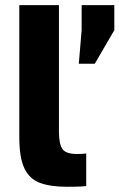

<svg xmlns="http://www.w3.org/2000/svg" viewBox="-20 -720 464 746"><path d="M240 5.7Q176 5.7 135.2 -9.5Q94.3 -24.7 74.7 -66.2Q55 -107.7 55 -187V-700H209V-209.7Q209 -160.5 222.5 -141.1Q236 -121.7 279 -121.7Q291 -121.7 299 -122.2Q307 -122.7 315 -123.7V2.9Q305 4.2 293.7 4.7Q282.3 5.2 268.8 5.4Q255.2 5.7 240 5.7ZM286.2 -472.3 297.2 -602.7V-700H424.2V-602.7L348.2 -472.3Z"/></svg>

Font: Golos Text
Style: Regular
Weight: 400
Designer: A.Korolkova, Vitaly Kuzmin
Foundry: ParaType Ltd
Version: Version 2.004